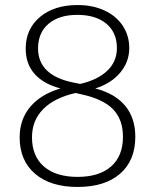

<svg xmlns="http://www.w3.org/2000/svg" viewBox="-20 -731 615 762"><path d="M58 -186Q58 -257 100 -307Q142 -357 220 -380Q152 -398 117 -438Q82 -478 82 -538Q82 -616 138.5 -663.5Q195 -711 288 -711Q348 -711 394.5 -689.5Q441 -668 467 -629Q493 -590 493 -540Q493 -485 456.5 -442Q420 -399 358 -380Q436 -360 476.5 -311.5Q517 -263 517 -188Q517 -94 456.5 -41.5Q396 11 288 11Q180 11 119 -41.5Q58 -94 58 -186ZM444 -540Q444 -602 402 -637Q360 -672 287 -672Q214 -672 172.5 -636.5Q131 -601 131 -539Q131 -431 273 -403L298 -398Q368 -414 406 -450.5Q444 -487 444 -540ZM468 -188Q468 -256 429.5 -296.5Q391 -337 306 -356L280 -362Q196 -343 151.5 -298Q107 -253 107 -186Q107 -111 154.5 -70Q202 -29 288 -29Q374 -29 421 -70.5Q468 -112 468 -188Z"/></svg>

Font: KoHo Light
Style: Regular
Weight: 300
Version: Version 1.000; ttfautohint (v1.6)